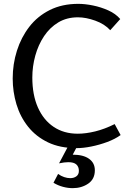

<svg xmlns="http://www.w3.org/2000/svg" viewBox="-20 -758 664 998"><path d="M378 12Q292 12 229.5 -18Q167 -48 126 -99.5Q85 -151 65.5 -216Q46 -281 46 -350Q46 -425 68 -494.5Q90 -564 132.5 -619Q175 -674 239 -706Q303 -738 387 -738Q422 -738 463.5 -729.5Q505 -721 543 -704Q581 -687 605 -659L553 -601Q524 -633 475.5 -650.5Q427 -668 385 -668Q327 -668 283 -641.5Q239 -615 209 -570Q179 -525 163.5 -469Q148 -413 148 -355Q148 -265 177 -199.5Q206 -134 259 -98.5Q312 -63 384 -63Q426 -63 475 -75Q524 -87 576 -113L607 -56Q578 -35 537.5 -20Q497 -5 455 3.5Q413 12 378 12ZM340 -9H387L358 46Q413 46 443 67.5Q473 89 473 127Q473 173 438.5 196.5Q404 220 358 220Q333 220 307 213Q281 206 258 192L282 146Q297 157 313.5 162.5Q330 168 345 168Q364 168 377 158.5Q390 149 390 130Q390 109 377 97Q364 85 335 85Q325 85 313 86.5Q301 88 287 91Z"/></svg>

Font: Rosario Light Light
Style: Regular
Weight: 300
Version: Version 1.101; ttfautohint (v1.8.1.43-b0c9)